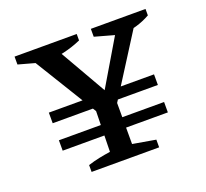

<svg xmlns="http://www.w3.org/2000/svg" viewBox="-108 -739 931 868"><g transform="rotate(-20 357.5 -304.5)"><path d="M102 -267V-318H608V-267ZM102 -135V-185H608V-135ZM328 -214 104 -579V-609H212L391 -297H356L541 -609H613V-578L382 -214ZM192 0V-33Q220 -42 247 -47.5Q274 -53 301 -57L306 -293H407V-56L517 -37V0ZM170 -536 43 -571V-609H342V-578Q301 -560 257.5 -550Q214 -540 170 -536ZM536 -536 410 -571V-609H673V-578Q641 -560 606.5 -550Q572 -540 536 -536Z"/></g></svg>

Font: Piazzolla Thin SemiBold
Style: Regular
Weight: 600
Version: Version 2.005